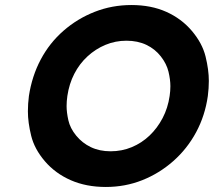

<svg xmlns="http://www.w3.org/2000/svg" viewBox="-20 -734 851 764"><path d="M401 10Q323 10 261.5 -17Q200 -44 158.5 -92.5Q117 -141 104 -194Q91 -247 91 -291Q91 -321 95 -352Q107 -431 142 -497Q177 -563 232.5 -611.5Q288 -660 357 -687Q426 -714 503 -714Q581 -714 641.5 -687Q702 -660 743.5 -611Q785 -562 798 -509Q811 -456 811 -412Q811 -383 807 -352Q796 -274 760.5 -208Q725 -142 669.5 -93Q614 -44 546 -17Q478 10 401 10ZM420 -132Q465 -132 504.5 -148.5Q544 -165 575 -194.5Q606 -224 627 -264Q648 -304 655 -352Q658 -372 658 -391Q658 -417 650.5 -448.5Q643 -480 620 -509.5Q597 -539 562.5 -555.5Q528 -572 483 -572Q439 -572 399.5 -555.5Q360 -539 328 -509.5Q296 -480 275.5 -440Q255 -400 248 -352Q245 -331 245 -312Q245 -287 252 -255.5Q259 -224 283 -194.5Q307 -165 341.5 -148.5Q376 -132 420 -132Z"/></svg>

Font: Lexend SemBd
Style: Italic
Weight: 600
Italic angle: -8.13011°
Designer: Bonnie Shaver-Troup, Thomas Jockin
Foundry: Lexend
Version: Version 1.007